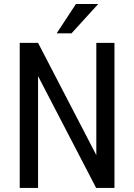

<svg xmlns="http://www.w3.org/2000/svg" viewBox="-20 -921 659 941"><path d="M541 0V-710.9H452.1V-160.6L166.5 -710.9H76.7V0H166.5V-547.9L451.2 0ZM352.1 -901.4 257.8 -757.8H330.6L461.4 -901.4Z"/></svg>

Font: Roboto Condensed
Style: Regular
Weight: 400
Designer: Google
Version: Version 2.134; 2016